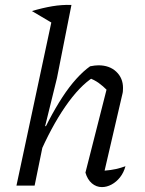

<svg xmlns="http://www.w3.org/2000/svg" viewBox="-20 -756 592 782"><path d="M137 -119 125 -151Q151 -212 178.5 -264.5Q206 -317 234 -360Q262 -403 291 -435Q320 -467 347 -486Q357 -488 365.5 -489Q374 -490 381 -490Q426 -490 453.5 -464Q481 -438 481 -398Q481 -391 480.5 -384.5Q480 -378 478 -371L406 -61Q432 -63 452 -67.5Q472 -72 491 -79Q484 -53 469 -34Q454 -15 434.5 -4.5Q415 6 395 6Q372 6 354 -9.5Q336 -25 328 -53L418 -407L420 -385Q398 -407 381.5 -418.5Q365 -430 341 -440L361 -442Q304 -406 246 -322Q188 -238 137 -119ZM47 0 200 -716 271 -736 212 -438 164 -243 170 -240 121 0ZM198 -659 110 -711Q154 -724 192.5 -730.5Q231 -737 271 -736Z"/></svg>

Font: Piazzolla Thin
Style: Italic
Weight: 400
Italic angle: -11.3°
Version: Version 2.005